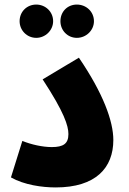

<svg xmlns="http://www.w3.org/2000/svg" viewBox="-20 -817 564 842"><path d="M317 -651C358 -651 392 -684 392 -724C392 -766 358 -797 317 -797C276 -797 245 -766 245 -724C245 -684 276 -651 317 -651ZM139 -651C179 -651 213 -684 213 -724C213 -766 179 -797 139 -797C98 -797 66 -766 66 -724C66 -684 98 -651 139 -651ZM28 -39C86 -6 165 5 224 5C400 5 477 -81 477 -203C477 -285 433 -407 326 -564L167 -469C262 -324 280 -265 280 -229C280 -187 258 -172 207 -172C167 -172 117 -183 78 -199Z"/></svg>

Font: Noto Sans Arabic UI SmCn Bk
Style: Regular
Weight: 900
Width: 4
Designer: Monotype Design Team, Nadine Chahine and Nizar Qandah
Foundry: Monotype Imaging Inc.
Version: Version 2.010